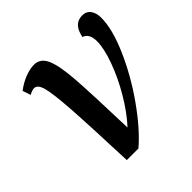

<svg xmlns="http://www.w3.org/2000/svg" viewBox="-151 -665 783 783"><g transform="rotate(-45 241.0 -273.0)"><path d="M85 -475Q73 -475 56 -465L44 -500Q70 -520 99 -531.5Q128 -543 154 -543Q190 -542 206.5 -503Q223 -464 229 -379Q235 -294 241 -92Q282 -136 319.5 -199.5Q357 -263 379.5 -325.5Q402 -388 402 -429Q402 -473 372 -483Q384 -546 433 -546Q457 -546 469.5 -529Q482 -512 482 -484Q482 -419 440.5 -324.5Q399 -230 335.5 -140.5Q272 -51 212 0H145Q137 -214 130.5 -309Q124 -404 114.5 -439.5Q105 -475 85 -475Z"/></g></svg>

Font: Noto Serif CondSemiBold
Style: Italic
Weight: 600
Width: 3
Italic angle: -12°
Designer: Monotype Design Team
Foundry: Monotype Imaging Inc.
Version: Version 1.001